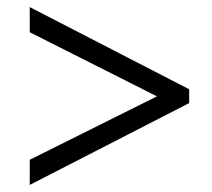

<svg xmlns="http://www.w3.org/2000/svg" viewBox="-20 -629 599 542"><path d="M64 -107 514 -338V-377L64 -609V-538L423 -357L64 -178Z"/></svg>

Font: Noto Serif Semi
Style: Italic
Weight: 600
Italic angle: -12°
Designer: Monotype Design Team
Foundry: Monotype Imaging Inc.
Version: Version 1.901